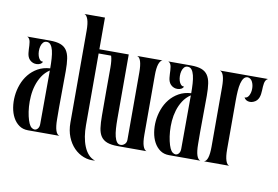

<svg xmlns="http://www.w3.org/2000/svg" viewBox="-82 -839 1564 1081"><g transform="rotate(10 699.5 -298.0)"><path d="M181.2 -365.2Q181.2 -394.5 179.4 -420.7Q177.7 -446.8 172.9 -466.6Q168 -486.3 158.9 -497.8Q149.9 -509.3 134.8 -508.8Q123 -508.3 115.5 -499.5Q107.9 -490.7 104.5 -477.5Q101.1 -464.4 101.3 -449.7Q101.6 -435.1 105.5 -422.4Q109.4 -409.7 116.7 -401.9Q124 -394 134.8 -395Q131.3 -385.7 121.6 -380.6Q111.8 -375.5 99.6 -375.5Q88.9 -375.5 80.1 -378.9Q68.4 -383.8 61.3 -391.4Q54.2 -398.9 50.5 -408.4Q46.9 -418 45.7 -428.7Q44.4 -439.5 43.9 -450.2Q43.5 -460.9 43 -471.7Q42.5 -482.4 40.8 -491.9Q39.1 -501.5 34.9 -508.5Q30.8 -515.6 22.9 -519H151.9Q189.5 -519 212.6 -510.5Q235.8 -502 248.5 -483.4Q261.2 -464.8 265.6 -436Q270 -407.2 270 -366.2Q270 -295.4 269 -227.3Q268.1 -159.2 269 -88.9Q269.5 -7.8 297.9 0H118.2Q88.9 0 67.4 -15.1Q45.9 -30.3 32.5 -55.2Q19 -80.1 13.9 -112.1Q8.8 -144 12 -177.7Q15.1 -211.4 27.1 -243.9Q39.1 -276.4 60.1 -302.5Q81.1 -328.6 111.3 -345.7Q141.6 -362.8 181.2 -365.2ZM121.1 -39.1Q127.9 -23.9 136.7 -17.3Q145.5 -10.7 153.8 -10.7Q164.6 -10.7 172.4 -20.5Q180.2 -30.3 180.2 -46.9L181.2 -353Q154.8 -335.4 138.2 -309.6Q121.6 -283.7 112.5 -253.9Q103.5 -224.1 101.1 -192.6Q98.6 -161.1 100.8 -132.1Q103 -103 108.6 -78.6Q114.3 -54.2 121.1 -39.1Z M317.9 -700.2H435.1V-519H545.9Q536.1 -513.7 531.5 -507.3Q526.9 -501 522.9 -495.1H435.1V-84Q435.1 -51.8 439.9 -21.2Q444.8 9.3 455.1 34.7Q465.3 60.1 481.4 77.9Q497.6 95.7 520 102.5Q485.8 106.4 454.6 94.5Q423.3 82.5 399.2 57.9Q375 33.2 360.6 -2.9Q346.2 -39.1 346.2 -84V-609.9Q346.2 -651.4 338.4 -673.8Q330.6 -696.3 317.9 -700.2Z M485.8 -519H603V-149.9Q603 -121.6 604.7 -95.7Q606.4 -69.8 611.3 -50.3Q616.2 -30.8 625.2 -19.5Q634.3 -8.3 648.9 -9.8Q660.2 -10.7 669.7 -20Q679.2 -29.3 679.2 -44.9V-429.2Q679.2 -511.7 650.9 -519H795.9Q783.2 -515.1 775.6 -492.9Q768.1 -470.7 768.1 -429.2V-88.9Q768.1 -47.4 775.6 -25.6Q783.2 -3.9 795.9 0H631.8Q594.2 0 571 -8.5Q547.9 -17.1 535.2 -35.4Q522.5 -53.7 518.3 -83Q514.2 -112.3 514.2 -153.8Q513.7 -224.1 513.9 -291.5Q514.2 -358.9 514.2 -429.2Q514.2 -511.7 485.8 -519Z M987.3 -365.2Q987.3 -394.5 985.6 -420.7Q983.9 -446.8 979 -466.6Q974.1 -486.3 965.1 -497.8Q956.1 -509.3 940.9 -508.8Q929.2 -508.3 921.6 -499.5Q914.1 -490.7 910.6 -477.5Q907.2 -464.4 907.5 -449.7Q907.7 -435.1 911.6 -422.4Q915.5 -409.7 922.9 -401.9Q930.2 -394 940.9 -395Q937.5 -385.7 927.7 -380.6Q918 -375.5 905.8 -375.5Q895 -375.5 886.2 -378.9Q874.5 -383.8 867.4 -391.4Q860.4 -398.9 856.7 -408.4Q853 -418 851.8 -428.7Q850.6 -439.5 850.1 -450.2Q849.6 -460.9 849.1 -471.7Q848.6 -482.4 846.9 -491.9Q845.2 -501.5 841.1 -508.5Q836.9 -515.6 829.1 -519H958Q995.6 -519 1018.8 -510.5Q1042 -502 1054.7 -483.4Q1067.4 -464.8 1071.8 -436Q1076.2 -407.2 1076.2 -366.2Q1076.2 -295.4 1075.2 -227.3Q1074.2 -159.2 1075.2 -88.9Q1075.7 -7.8 1104 0H924.3Q895 0 873.5 -15.1Q852.1 -30.3 838.6 -55.2Q825.2 -80.1 820.1 -112.1Q814.9 -144 818.1 -177.7Q821.3 -211.4 833.3 -243.9Q845.2 -276.4 866.2 -302.5Q887.2 -328.6 917.5 -345.7Q947.8 -362.8 987.3 -365.2ZM927.2 -39.1Q934.1 -23.9 942.9 -17.3Q951.7 -10.7 960 -10.7Q970.7 -10.7 978.5 -20.5Q986.3 -30.3 986.3 -46.9L987.3 -353Q960.9 -335.4 944.3 -309.6Q927.7 -283.7 918.7 -253.9Q909.7 -224.1 907.2 -192.6Q904.8 -161.1 907 -132.1Q909.2 -103 914.8 -78.6Q920.4 -54.2 927.2 -39.1Z M1124 -519H1399.4Q1391.6 -515.6 1387.2 -508.5Q1382.8 -501.5 1380.9 -491.9Q1378.9 -482.4 1378.4 -471.7Q1377.9 -460.9 1377.4 -450.2Q1377 -439.5 1375.5 -428.7Q1374 -418 1370.4 -408.7Q1366.7 -399.4 1359.9 -391.6Q1353 -383.8 1341.3 -378.9Q1335.9 -376.5 1330.8 -375.5Q1325.7 -374.5 1320.8 -374.5Q1309.1 -374.5 1300 -379.9Q1291 -385.3 1287.1 -394Q1295.4 -393.6 1301.5 -397.9Q1307.6 -402.3 1311.8 -410.2Q1315.9 -418 1318.4 -428Q1320.8 -438 1320.8 -448.7Q1321.3 -470.7 1312.5 -488.5Q1303.7 -506.3 1286.1 -508.8Q1272 -508.8 1263.2 -497.6Q1254.4 -486.3 1249.5 -467.3Q1244.6 -448.2 1242.9 -422.6Q1241.2 -397 1241.2 -368.2V-88.9Q1241.2 -47.4 1248.8 -25.1Q1256.3 -2.9 1269 0H1124Q1152.3 -5.9 1152.3 -88.9V-429.2Q1152.3 -511.7 1124 -519Z"/></g></svg>

Font: 003 KoZ KJR
Style: Regular
Weight: 400
Designer: Ko Z, Min Khaing
Foundry: Your Own Font Foundry
Version: Version 2.50;March 29, 2020;